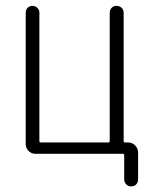

<svg xmlns="http://www.w3.org/2000/svg" viewBox="-20 -540 540 674"><path d="M105.5 0Q90.8 0 80.6 -9.8Q70.3 -19.5 70.3 -35.2V-496.1Q70.3 -505.9 77.1 -512.7Q84 -519.5 93.8 -519.5Q103.5 -519.5 110.8 -512.7Q118.2 -505.9 118.2 -496.1V-44.9Q118.2 -40 123 -40H360.4Q365.2 -40 365.2 -44.9V-495.1Q365.2 -505.9 372.1 -512.7Q378.9 -519.5 388.7 -519.5Q399.4 -519.5 406.7 -512.7Q414.1 -505.9 414.1 -495.1V-44.9Q414.1 -40 418.9 -40H429.7Q444.3 -40 454.6 -29.3Q464.8 -18.6 464.8 -3.9V89.8Q464.8 99.6 458.5 106.9Q452.1 114.3 440.9 114.3Q429.7 114.3 422.9 106.9Q416 99.6 416 89.8V4.9Q416 0 411.1 0Z"/></svg>

Font: Rounded-L Mgen+ 1mn light
Style: Regular
Weight: 200
Designer: [Source Han Sans]
Ryoko NISHIZUKA  (kana & ideographs); Paul D. Hunt (Latin, Greek & Cyrillic); Wenlong ZHANG  (bopomofo
Version: Version 1.059.20150602